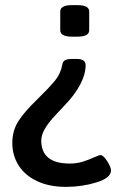

<svg xmlns="http://www.w3.org/2000/svg" viewBox="-20 -545 465 749"><path d="M328 -500V-427Q328 -402 282 -402H261Q215 -402 215 -427V-500Q215 -525 261 -525H282Q328 -525 328 -500ZM314 -291Q314 -255 292.5 -214.5Q271 -174 233 -135Q227 -128 198 -97.5Q169 -67 155 -42.5Q141 -18 141 3Q141 93 252 93Q279 93 302 86Q325 79 349 68Q367 60 372 60Q383 60 398 83.5Q413 107 413 120Q413 149 356.5 166.5Q300 184 237 184Q172 184 124.5 161.5Q77 139 52.5 100Q28 61 28 13Q28 -36 52.5 -73.5Q77 -111 123 -155Q172 -203 194.5 -230.5Q217 -258 223 -293Q225 -305 233.5 -310Q242 -315 261 -315H279Q314 -315 314 -291Z"/></svg>

Font: Asap-Medium
Style: Regular
Weight: 500
Designer: Pablo Cosgaya
Foundry: Omnibus-Type
Version: Version 2.000; ttfautohint (v1.8)